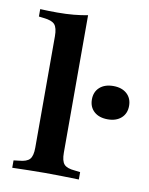

<svg xmlns="http://www.w3.org/2000/svg" viewBox="-75 -686 576 742"><g transform="rotate(10 213.5 -315.5)"><path d="M154.8 -2.4Q118.5 -2.4 88.3 -1.6Q58.1 -0.8 24.2 0V-29L45.2 -31.5Q75.8 -33.9 87.1 -46.8Q98.4 -59.7 98.4 -91.9V-208.1H210.5V-91.9Q210.5 -59.7 221.8 -46.8Q233.1 -33.9 264.5 -31.5L285.5 -29V0Q250.8 -0.8 220.6 -1.6Q190.3 -2.4 154.8 -2.4ZM98.4 -208.1V-529Q98.4 -562.1 87.1 -575Q75.8 -587.9 43.5 -591.1L24.2 -593.5V-622.6Q42.7 -621.8 58.1 -621.4Q73.4 -621 91.1 -621Q126.6 -621 156 -623.8Q185.5 -626.6 210.5 -631.5V-622.6V-208.1ZM354.8 -248.4Q321 -248.4 301.2 -266.1Q281.5 -283.9 281.5 -313.7Q281.5 -343.5 301.2 -361.3Q321 -379 354.8 -379Q387.9 -379 407.7 -361.3Q427.4 -343.5 427.4 -313.7Q427.4 -283.9 407.7 -266.1Q387.9 -248.4 354.8 -248.4Z"/></g></svg>

Font: Playfair 5pt SemiExpanded Light
Style: Bold
Weight: 700
Version: Version 2.203